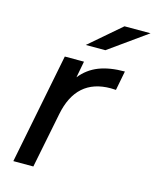

<svg xmlns="http://www.w3.org/2000/svg" viewBox="-111 -814 723 890"><g transform="rotate(15 250.0 -368.5)"><path d="M431 -535 413 -442Q404 -443 388 -443Q223 -443 188 -265L135 0H39L144 -530H236L221 -451Q256 -495 307 -515Q358 -535 431 -535ZM375 -737H500L318 -607H224Z"/></g></svg>

Font: Montserrat Alternates Medium
Style: Italic
Weight: 500
Italic angle: -11.3°
Designer: Julieta Ulanovsky
Foundry: Julieta Ulanovsky
Version: Version 7.200